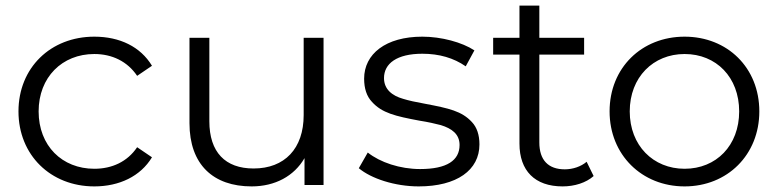

<svg xmlns="http://www.w3.org/2000/svg" viewBox="-20 -661 2779 686"><path d="M317 5C406 5 482 -31 523 -99L470 -135C435 -83 380 -58 317 -58C202 -58 118 -140 118 -263C118 -385 202 -468 317 -468C380 -468 435 -442 470 -390L523 -426C482 -494 408 -530 317 -530C161 -530 46 -419 46 -263C46 -107 161 5 317 5Z M657 -221C657 -73 742 5 879 5C963 5 1031 -32 1068 -96V0H1136V-526H1065V-250C1065 -130 997 -59 886 -59C785 -59 728 -117 728 -228V-526H657Z M1262 -60C1306 -23 1391 5 1476 5C1612 5 1693 -53 1693 -145C1693 -179 1684 -206 1666 -225C1630 -264 1584 -274 1500 -290C1466 -296 1439 -302 1420 -308C1381 -319 1352 -342 1352 -382C1352 -434 1398 -469 1489 -469C1549 -469 1601 -454 1644 -424L1675 -481C1631 -510 1557 -530 1489 -530C1358 -530 1281 -468 1281 -380C1281 -345 1290 -317 1309 -297C1345 -257 1393 -246 1478 -230C1510 -225 1536 -219 1555 -214C1594 -202 1622 -182 1622 -143C1622 -88 1577 -57 1481 -57C1409 -57 1338 -81 1294 -116Z M1836 -466V-148C1836 -51 1891 5 1990 5C2033 5 2074 -8 2101 -32L2076 -83C2056 -66 2027 -56 1998 -56C1939 -56 1907 -89 1907 -152V-466H2067V-526H1907V-641H1836V-526H1742V-466Z M2158 -263C2158 -108 2273 5 2426 5C2579 5 2693 -108 2693 -263C2693 -419 2579 -530 2426 -530C2273 -530 2158 -419 2158 -263ZM2230 -263C2230 -385 2314 -468 2426 -468C2539 -468 2621 -385 2621 -263C2621 -141 2539 -58 2426 -58C2314 -58 2230 -141 2230 -263Z"/></svg>

Font: Malon Grotesk
Style: Regular
Weight: 400
Designer: Julieta Ulanovsky
Foundry: Julieta Ulanovsky
Version: Version 7.200